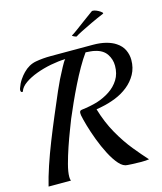

<svg xmlns="http://www.w3.org/2000/svg" viewBox="-128 -974 900 1068"><g transform="rotate(-15 322.5 -440.0)"><path d="M18 0Q30 -50 50.5 -111.5Q71 -173 97.5 -240Q124 -307 152 -373Q180 -439 206 -499.5Q232 -560 266 -622Q273 -634 278.5 -644Q284 -654 291 -661Q252 -660 207.5 -651.5Q163 -643 122.5 -628Q82 -613 53.5 -593Q25 -573 17 -549Q16 -546 13 -546Q4 -546 4 -560Q4 -563 6 -569Q15 -595 28.5 -615Q42 -635 56 -649Q89 -683 130 -690.5Q171 -698 217 -698H460Q502 -698 535 -689.5Q568 -681 590 -666Q619 -647 632 -619.5Q645 -592 645 -562Q645 -516 625 -480Q605 -444 572.5 -418Q540 -392 500 -376Q460 -360 419 -352L387 -346Q411 -265 448 -200Q485 -135 525 -86Q565 -37 597 -2Q582 1 551 1Q524 1 499 -0.5Q474 -2 474 -2Q449 -2 425 -29Q401 -56 379 -98.5Q357 -141 339.5 -187.5Q322 -234 310.5 -274Q299 -314 295 -336Q295 -339 294.5 -342Q294 -345 294 -349Q294 -355 296.5 -359.5Q299 -364 307 -365Q357 -371 398 -383Q439 -396 473 -418.5Q507 -441 528 -474.5Q549 -508 549 -554Q549 -591 528.5 -621.5Q508 -652 463 -662Q451 -665 437.5 -666Q424 -667 410 -668Q388 -638 364 -596Q340 -554 317 -507.5Q294 -461 273.5 -415.5Q253 -370 237 -332Q229 -311 213.5 -271Q198 -231 182 -184Q166 -137 154.5 -93.5Q143 -50 143 -22Q143 -7 147 0ZM385 -766H384Q380 -766 370 -771Q360 -776 361 -778Q369 -782 393 -799.5Q417 -817 447 -839.5Q477 -862 501 -879Q506 -883 517.5 -880Q529 -877 540.5 -870.5Q552 -864 558 -858Q564 -852 558 -850Q522 -835 485 -817.5Q448 -800 420.5 -786Q393 -772 385 -766Z"/></g></svg>

Font: Playball
Style: Regular
Weight: 400
Designer: Robert E. Leuschke
Foundry: Robert E. Leuschke
Version: Version 1.010